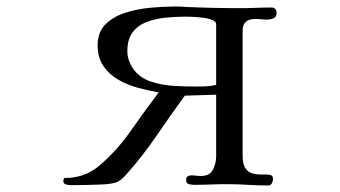

<svg xmlns="http://www.w3.org/2000/svg" viewBox="-20 -565 1040 588"><path d="M642 -491Q642 -499 629.5 -504Q617 -509 600 -511Q583 -513 568 -513.5Q553 -514 547 -514Q519 -514 488 -511Q457 -508 430 -498Q403 -488 386.5 -466.5Q370 -445 370 -408Q370 -392 376 -377Q382 -362 391 -350Q411 -325 444 -314.5Q477 -304 513 -302Q549 -300 578 -300Q594 -300 610 -300.5Q626 -301 642 -305ZM827 -525Q827 -513 817.5 -509Q808 -505 798 -505Q789 -505 780 -506Q771 -507 762 -507Q723 -507 723 -471V-89Q723 -61 732.5 -48.5Q742 -36 756 -33Q770 -30 783.5 -30.5Q797 -31 806.5 -29.5Q816 -28 816 -17Q816 -10 812.5 -3.5Q809 3 801 3Q770 3 738.5 1Q707 -1 676 -1Q651 -1 626 0Q601 1 576 1Q567 1 558.5 -1Q550 -3 550 -15Q550 -22 555 -25Q560 -28 566 -28Q574 -28 581 -27Q588 -26 595 -26Q621 -26 631 -43.5Q641 -61 642 -84V-275L546 -272Q502 -212 459.5 -149.5Q417 -87 367 -31Q349 -10 333 -5.5Q317 -1 291 0Q268 1 244.5 1.5Q221 2 198 2Q191 2 182.5 0Q174 -2 174 -10Q174 -17 177 -20Q236 -19 281 -55Q336 -101 379.5 -163Q423 -225 466 -282Q436 -287 403 -296Q370 -305 342 -321Q314 -337 296.5 -363Q279 -389 279 -426Q279 -467 303.5 -491Q328 -515 365.5 -526.5Q403 -538 442.5 -541.5Q482 -545 512 -545Q520 -545 527.5 -545Q535 -545 543 -544Q587 -542 630.5 -541Q674 -540 717 -540Q740 -540 763.5 -541Q787 -542 811 -542Q827 -542 827 -525Z"/></svg>

Font: Kaisei HarunoUmi
Style: Regular
Weight: 400
Designer: Font-Kai, 金井和夫
Foundry: KAZUO KANAI
Version: Version 5.003